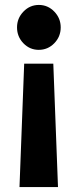

<svg xmlns="http://www.w3.org/2000/svg" viewBox="-20 -523 315 778"><path d="M196 -265 215 235H59L78 -265ZM137.5 -503Q174 -503 200 -476Q226 -449 226 -412Q226 -374.4 199.9 -347.7Q173.8 -321 137 -321Q100.7 -321 74.8 -347.7Q49 -374.4 49 -412Q49 -449 75 -476Q100.9 -503 137.5 -503Z"/></svg>

Font: Red Hat Text VF
Style: Regular
Weight: 300
Designer: Pentagram, MCKL
Foundry: Pentagram, MCKL
Version: Version 1.023